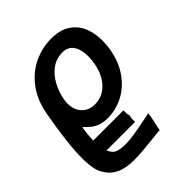

<svg xmlns="http://www.w3.org/2000/svg" viewBox="-215 -681 1030 1030"><g transform="rotate(-45 300.0 -166.0)"><path d="M40 149.5Q11 115 11 16Q11 -90.5 45.5 -282.5Q61 -371.5 106.2 -432.5Q151.5 -493.5 214.8 -523.8Q278 -554 348.5 -554Q412 -554 453.8 -527.5Q495.5 -501 515.2 -456Q535 -411 535 -353Q535 -320 529 -285.5Q515 -207 475 -150.8Q435 -94.5 378.8 -65.8Q322.5 -37 260.5 -37Q228 -37 204.8 -45.5Q181.5 -54 166.2 -66.5Q151 -79 130 -100.5Q121 -48 120.5 -7.5H350V20L354 36.5L350 53.5V80.5H133.5Q144 105 160.5 116.5Q184.5 129.5 228 129.5Q261 129.5 300.8 123Q340.5 116.5 400 104L432.5 97.5Q432 112 422 157Q413.5 191 412.5 205Q397 205.5 349.5 211Q304.5 216 269.5 219Q234.5 222 202 222Q138 222 98.2 202.5Q58.5 183 40 149.5ZM416.5 -293.5Q421.5 -323.5 421.5 -346.5Q421.5 -396.5 401.2 -427.8Q381 -459 337 -459Q291.5 -459 255.5 -432.8Q219.5 -406.5 196.8 -364.2Q174 -322 165.5 -273.5Q163 -257 163 -245Q163 -213.5 175.5 -189.2Q188 -165 210.5 -151.5Q233 -138 262 -138Q323 -138 363.5 -180.8Q404 -223.5 416.5 -293.5Z"/></g></svg>

Font: JuliaMono
Style: Bold Italic
Weight: 700
Italic angle: -9°
Monospace: yes
Designer: cormullion
Foundry: corm
Version: Version 0.057; ttfautohint (v1.8.4)